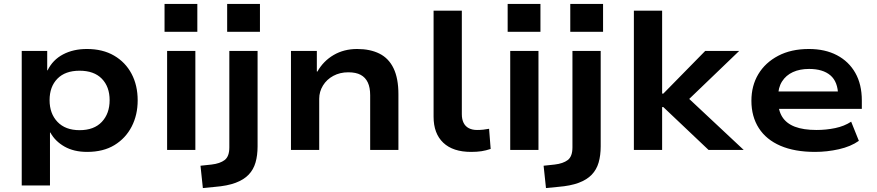

<svg xmlns="http://www.w3.org/2000/svg" viewBox="-20 -759 4438 972"><path d="M90 180V-501H219V-403H221Q247 -456 299 -483.5Q351 -511 420 -511Q500 -511 557.5 -477.5Q615 -444 646 -385.5Q677 -327 677 -251Q677 -177 646.5 -118Q616 -59 559.5 -24.5Q503 10 421 10Q354 10 306.5 -17Q259 -44 235 -88H233V180ZM383 -100Q456 -100 495.5 -142Q535 -184 535 -252Q535 -320 495.5 -360.5Q456 -401 383 -401Q310 -401 270.5 -360.5Q231 -320 231 -252Q231 -184 271 -142Q311 -100 383 -100Z M813 -598V-739H979V-598ZM826 0V-501H969V0Z M1130 -598V-739H1296V-598ZM1007 193 995 80 1051 74Q1094 69 1117.5 51Q1141 33 1141 -13V-501H1284V-18Q1284 28 1273.5 64Q1263 100 1238.5 125.5Q1214 151 1172.5 166.5Q1131 182 1069 187Z M1453 0V-501H1584V-397H1587Q1617 -450 1669 -480.5Q1721 -511 1788 -511Q1854 -511 1901 -487.5Q1948 -464 1972.5 -413Q1997 -362 1997 -282V0H1854V-277Q1854 -316 1842 -341.5Q1830 -367 1806 -380Q1782 -393 1743 -393Q1701 -393 1667.5 -375Q1634 -357 1615 -326Q1596 -295 1596 -259V0Z M2365 10Q2273 10 2224 -36.5Q2175 -83 2175 -168V-705H2318V-181Q2318 -155 2327 -137Q2336 -119 2353.5 -110Q2371 -101 2395 -101Q2411 -101 2426 -102.5Q2441 -104 2456 -107L2464 -5Q2440 3 2417.5 6.5Q2395 10 2365 10Z M2550 -598V-739H2716V-598ZM2563 0V-501H2706V0Z M2867 -598V-739H3033V-598ZM2744 193 2732 80 2788 74Q2831 69 2854.5 51Q2878 33 2878 -13V-501H3021V-18Q3021 28 3010.5 64Q3000 100 2975.5 125.5Q2951 151 2909.5 166.5Q2868 182 2806 187Z M3189 0V-705H3332V-285H3338L3550 -501H3722L3444 -234L3448 -278L3745 0H3567L3338 -217H3332V0Z M4106 10Q4003 10 3931 -21Q3859 -52 3821.5 -110.5Q3784 -169 3784 -249Q3784 -325 3819 -383.5Q3854 -442 3919.5 -476.5Q3985 -511 4075 -511Q4157 -511 4217 -479.5Q4277 -448 4310 -390Q4343 -332 4343 -250V-208H3896V-296H4241L4223 -276Q4222 -345 4184 -377.5Q4146 -410 4076 -410Q4029 -410 3994 -394Q3959 -378 3939 -346.5Q3919 -315 3919 -268V-253Q3919 -201 3940 -167.5Q3961 -134 4004 -117.5Q4047 -101 4114 -101Q4162 -101 4208 -110.5Q4254 -120 4289 -143L4328 -46Q4287 -17 4227 -3.5Q4167 10 4106 10Z"/></svg>

Font: Nunito Sans 7pt SemiExpanded
Style: Bold
Weight: 700
Width: 6
Designer: Vernon Adams
Foundry: Vernon Adams
Version: Version 3.101;gftools[0.9.27]